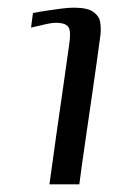

<svg xmlns="http://www.w3.org/2000/svg" viewBox="-20 -481 324 501"><path d="M109 0Q118 -66 127 -129.5Q136 -193 144.5 -251.5Q153 -310 160 -361Q166 -399 159 -409.5Q152 -420 135 -421Q122 -423 100 -418Q78 -413 61 -409L66 -447Q81 -450 100.5 -453Q120 -456 139.5 -458.5Q159 -461 173 -461Q208 -461 223.5 -450Q239 -439 241.5 -422.5Q244 -406 242 -389Q238 -359 232 -316Q226 -273 219 -225Q212 -177 205.5 -132.5Q199 -88 194 -52.5Q189 -17 187 0Z"/></svg>

Font: Genos
Style: Italic
Weight: 400
Italic angle: -8°
Version: Version 1.010